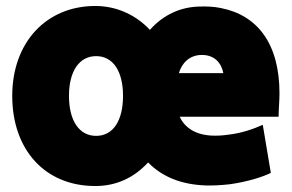

<svg xmlns="http://www.w3.org/2000/svg" viewBox="-20 -584 978 643"><path d="M299 -564C373 -564 437 -532 482 -484C529 -537 587 -560 645 -562C671 -563 697 -562 720 -557C842 -533 916 -438 916 -271C916 -247 913 -216 913 -193H582C598 -157 634 -133 687 -130C705 -129 725 -130 745 -133C789 -138 829 -152 860 -166L887 -5C859 9 807 25 750 33C723 36 694 38 668 37C588 34 524 9 476 -40C429 11 370 39 299 39C131 39 21 -82 21 -263C21 -443 136 -564 299 -564ZM392 -263C392 -345 359 -396 302 -396C245 -396 211 -345 211 -263C211 -180 245 -129 302 -129C359 -129 392 -180 392 -263ZM579 -339H728C721 -375 697 -400 656 -400C615 -400 589 -373 579 -339Z"/></svg>

Font: Repo Black
Style: Regular
Weight: 900
Designer: Stefan Peev
Foundry: Context Ltd
Version: Version 1.502